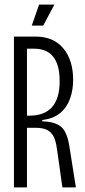

<svg xmlns="http://www.w3.org/2000/svg" viewBox="-20 -820 374 840"><path d="M41 0V-660H135Q214 -660 257 -608.5Q300 -557 300 -470Q300 -428 287 -390Q274 -352 244.5 -326.5Q215 -301 165 -295V-289Q219 -288 246.5 -266Q274 -244 284 -177L312 0H253L230 -163Q227 -189 219.5 -211.5Q212 -234 193 -247.5Q174 -261 135 -261H98V0ZM98 -314H109Q241 -314 241 -465Q241 -607 129 -607H98ZM169 -708H119L151 -800H218Z"/></svg>

Font: Bricolage Grotesque 48pt Condensed ExtraLight
Style: Regular
Weight: 200
Width: 3
Designer: Mathieu Triay
Foundry: Atelier Triay
Version: Version 1.000; ttfautohint (v1.8.4.7-5d5b);gftools[0.9.32]